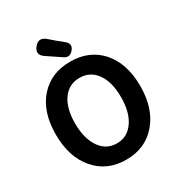

<svg xmlns="http://www.w3.org/2000/svg" viewBox="-225 -1137 1220 1304"><g transform="rotate(-30 385.0 -485.0)"><path d="M385 14Q236 14 146 -90Q54 -195 54 -373Q54 -551 146 -654Q236 -754 385 -754Q534 -754 624 -654Q716 -550 716 -372.5Q716 -195 624 -90Q534 14 385 14ZM385 -114Q467 -114 516 -184Q565 -254 565 -373Q565 -492 516.5 -559.5Q468 -627 385 -627Q302 -627 253.5 -559.5Q205 -492 205 -373.5Q205 -255 254 -184Q302 -114 385 -114ZM362 -802 255 -874Q201 -910 241 -959Q279 -1006 327 -966L371 -928L426 -883Q464 -851 430 -812Q399 -777 362 -802Z"/></g></svg>

Font: GenSenRounded JP B
Style: Regular
Weight: 700
Version: Version 1.501;PS 1;hotconv 16.6.51;makeotf.lib2.5.65220